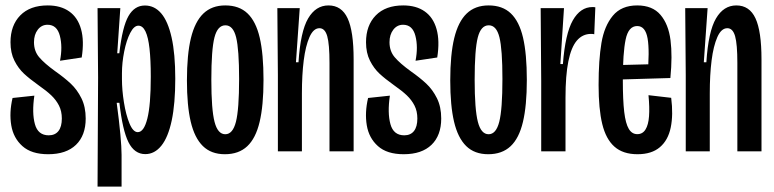

<svg xmlns="http://www.w3.org/2000/svg" viewBox="-20 -558 2855 708"><path d="M26.3 -196.7 106.7 -205.3Q97.3 -141.7 108.7 -100.3Q120 -59 159.7 -59Q183 -59 195.5 -74.8Q208 -90.7 208 -121Q208 -148 197.5 -168.7Q187 -189.3 169.2 -206.3Q151.3 -223.3 120.3 -245Q89 -267.3 68.3 -286.5Q47.7 -305.7 33.2 -334.3Q18.7 -363 18.7 -402.3Q18.7 -464.3 54.7 -501.2Q90.7 -538 156 -538Q204 -538 235.3 -515.8Q266.7 -493.7 278.8 -450.7Q291 -407.7 281.3 -346L201.3 -334Q211.3 -385 200.8 -425.8Q190.3 -466.7 155.3 -466.7Q133.3 -466.7 119.3 -448.5Q105.3 -430.3 105.3 -402.3Q105.3 -369.3 124.7 -346.7Q144 -324 183.7 -295.3Q217.3 -271.7 240.8 -249.7Q264.3 -227.7 280.2 -195.8Q296 -164 296 -121Q296 -58.7 260.2 -24Q224.3 10.7 157.7 10.7Q96 10.7 62.7 -19.2Q29.3 -49 21.5 -96Q13.7 -143 26.3 -196.7Z M341.7 -272.3 339.7 -528H423.7L412.3 -361.7H420Q431.3 -459.7 453.7 -498.7Q476 -537.7 514.3 -537.7Q549.7 -537.7 574.5 -508.7Q599.3 -479.7 612.8 -419.7Q626.3 -359.7 626.3 -268Q626.3 -175.7 613.2 -113.7Q600 -51.7 575 -20.7Q550 10.3 515.7 10.3Q475.7 10.3 453.7 -33.7Q431.7 -77.7 420.3 -179H410.3Q419.3 -112.3 423.8 -63.2Q428.3 -14 428.3 13V130H339.7ZM536 -275Q536 -337.3 531.3 -379Q526.7 -420.7 516.5 -442Q506.3 -463.3 490.3 -463.3Q474 -463.3 460.2 -436.5Q446.3 -409.7 438 -368.2Q429.7 -326.7 429.7 -288V-266Q429.7 -226.3 437 -180.5Q444.3 -134.7 457.5 -102.7Q470.7 -70.7 488 -70.7Q510.7 -70.7 523.3 -120.7Q536 -170.7 536 -275Z M669.3 -261.3Q669.3 -357 684 -417.5Q698.7 -478 729.8 -508Q761 -538 810.7 -538Q862 -538 892.8 -508.5Q923.7 -479 937.7 -419.2Q951.7 -359.3 951.7 -263.3Q951.7 -168.3 937.3 -108.2Q923 -48 891.7 -18.7Q860.3 10.7 809.3 10.7Q758.7 10.7 728 -19.5Q697.3 -49.7 683.3 -109.2Q669.3 -168.7 669.3 -261.3ZM861.7 -266.7Q861.7 -376 850.7 -420.3Q839.7 -464.7 811.3 -464.7Q782.3 -464.7 770.8 -419.8Q759.3 -375 759.3 -264Q759.3 -154 771.2 -108.5Q783 -63 810.7 -63Q838.3 -63 850 -108.8Q861.7 -154.7 861.7 -266.7Z M1004.7 -281 1002.7 -528H1085.3L1071.3 -328.3H1080.7Q1088 -442 1116.2 -490Q1144.3 -538 1191.3 -538Q1239.7 -538 1261.8 -490.5Q1284 -443 1284 -339.3V0H1195V-326Q1195 -395 1186.7 -424.5Q1178.3 -454 1158 -454Q1135.7 -454 1121.2 -421.2Q1106.7 -388.3 1100 -335.2Q1093.3 -282 1093.3 -213.3V0H1004.7Z M1337.3 -196.7 1417.7 -205.3Q1408.3 -141.7 1419.7 -100.3Q1431 -59 1470.7 -59Q1494 -59 1506.5 -74.8Q1519 -90.7 1519 -121Q1519 -148 1508.5 -168.7Q1498 -189.3 1480.2 -206.3Q1462.3 -223.3 1431.3 -245Q1400 -267.3 1379.3 -286.5Q1358.7 -305.7 1344.2 -334.3Q1329.7 -363 1329.7 -402.3Q1329.7 -464.3 1365.7 -501.2Q1401.7 -538 1467 -538Q1515 -538 1546.3 -515.8Q1577.7 -493.7 1589.8 -450.7Q1602 -407.7 1592.3 -346L1512.3 -334Q1522.3 -385 1511.8 -425.8Q1501.3 -466.7 1466.3 -466.7Q1444.3 -466.7 1430.3 -448.5Q1416.3 -430.3 1416.3 -402.3Q1416.3 -369.3 1435.7 -346.7Q1455 -324 1494.7 -295.3Q1528.3 -271.7 1551.8 -249.7Q1575.3 -227.7 1591.2 -195.8Q1607 -164 1607 -121Q1607 -58.7 1571.2 -24Q1535.3 10.7 1468.7 10.7Q1407 10.7 1373.7 -19.2Q1340.3 -49 1332.5 -96Q1324.7 -143 1337.3 -196.7Z M1640.3 -261.3Q1640.3 -357 1655 -417.5Q1669.7 -478 1700.8 -508Q1732 -538 1781.7 -538Q1833 -538 1863.8 -508.5Q1894.7 -479 1908.7 -419.2Q1922.7 -359.3 1922.7 -263.3Q1922.7 -168.3 1908.3 -108.2Q1894 -48 1862.7 -18.7Q1831.3 10.7 1780.3 10.7Q1729.7 10.7 1699 -19.5Q1668.3 -49.7 1654.3 -109.2Q1640.3 -168.7 1640.3 -261.3ZM1832.7 -266.7Q1832.7 -376 1821.7 -420.3Q1810.7 -464.7 1782.3 -464.7Q1753.3 -464.7 1741.8 -419.8Q1730.3 -375 1730.3 -264Q1730.3 -154 1742.2 -108.5Q1754 -63 1781.7 -63Q1809.3 -63 1821 -108.8Q1832.7 -154.7 1832.7 -266.7Z M1975.7 -259 1973.7 -528H2059.7L2046.3 -321.7H2055.7Q2064.3 -434 2092.3 -483Q2120.3 -532 2164.7 -532Q2171.7 -532 2175.3 -531L2171.3 -431.7Q2167 -433 2159.7 -433Q2128.3 -433 2107.3 -408.5Q2086.3 -384 2075.8 -331.8Q2065.3 -279.7 2065.3 -198V0H1975.7Z M2187.3 -244.3Q2187.3 -337 2197.8 -399.5Q2208.3 -462 2239.8 -500Q2271.3 -538 2329.7 -538Q2386 -538 2415.5 -503.3Q2445 -468.7 2452.5 -410.2Q2460 -351.7 2452 -270.3L2247.3 -264.3V-317.7L2387.3 -321.3L2367.3 -276Q2376 -370.3 2368 -416.2Q2360 -462 2329.7 -462Q2297.3 -462 2287 -412.2Q2276.7 -362.3 2276.7 -263.3Q2276.7 -188.7 2281.8 -145.3Q2287 -102 2298.7 -82.7Q2310.3 -63.3 2330 -63.3Q2349.7 -63.3 2360.3 -80.5Q2371 -97.7 2373.3 -129.3Q2375.7 -161 2371.3 -207L2455 -197.3Q2463 -134.7 2453.3 -87.8Q2443.7 -41 2413.3 -15.2Q2383 10.7 2330.7 10.7Q2277.3 10.7 2245.8 -17.2Q2214.3 -45 2200.8 -100.7Q2187.3 -156.3 2187.3 -244.3Z M2508.7 -281 2506.7 -528H2589.3L2575.3 -328.3H2584.7Q2592 -442 2620.2 -490Q2648.3 -538 2695.3 -538Q2743.7 -538 2765.8 -490.5Q2788 -443 2788 -339.3V0H2699V-326Q2699 -395 2690.7 -424.5Q2682.3 -454 2662 -454Q2639.7 -454 2625.2 -421.2Q2610.7 -388.3 2604 -335.2Q2597.3 -282 2597.3 -213.3V0H2508.7Z"/></svg>

Font: Bricolage Grotesque 96pt Condensed ExBd
Style: Regular
Weight: 800
Width: 3
Designer: Mathieu Triay
Foundry: Atelier Triay
Version: Version 1.001;Glyphs 3.2 (3207)